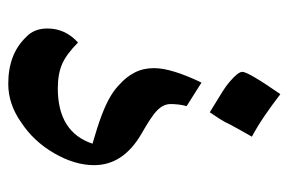

<svg xmlns="http://www.w3.org/2000/svg" viewBox="-137 -500 699 465"><g transform="rotate(-90 212.5 -267.5)"><path d="M245 -129 188 -165Q191 -176 192 -186Q193 -196 193 -204Q193 -221 178 -236Q170 -244 155.5 -253.5Q141 -263 120 -275Q45 -319 45 -389Q45 -436 74 -486Q103 -536 149 -566Q193 -597 242 -597Q314 -597 355 -554Q376 -535 376 -502Q376 -459 342 -428Q314 -456 290 -466.5Q266 -477 231 -477Q178 -477 144.5 -456Q111 -435 97 -393Q139 -381 166.5 -370.5Q194 -360 211.5 -349.5Q229 -339 241 -327Q259 -311 269.5 -290.5Q280 -270 280 -244Q280 -202 245 -129ZM217 62Q191 42 165.5 24.5Q140 7 114 -7Q122 -21 129 -33.5Q136 -46 143 -59Q149 -72 156.5 -84Q164 -96 173 -109Q199 -93 218.5 -81Q238 -69 249 -59Q271 -40 271 -30Q271 -16 217 62Z"/></g></svg>

Font: Noto Naskh Arabic
Style: Regular
Weight: 400
Designer: Monotype Design Team, David Williams, Mohamad Dakak and Nizar Qandah
Foundry: Monotype Imaging Inc.
Version: Version 2.013